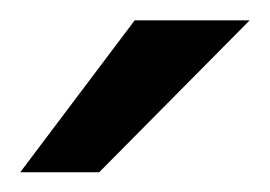

<svg xmlns="http://www.w3.org/2000/svg" viewBox="-20 -606 267 190"><path d="M0 -435.5 113.3 -585.9H227.1L78.1 -435.5Z"/></svg>

Font: Harmattan SemiBold
Style: Regular
Weight: 600
Designer: George W. Nuss III and SIL International
Foundry: SIL International
Version: Version 4.000